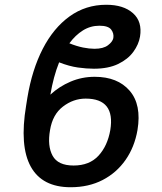

<svg xmlns="http://www.w3.org/2000/svg" viewBox="-20 -780 685 810"><path d="M379.6 -456Q476.2 -456 527 -397.2Q577.8 -338.4 560 -231.2Q547.6 -159.8 509.8 -105.5Q471.9 -51.1 413 -20.6Q354 9.9 278.1 9.9Q158 9.9 109.9 -76.9Q61.8 -163.7 90.2 -334.5L95.5 -367.9Q115.1 -485.8 160.3 -573.9Q205.6 -661.9 273.6 -710.9Q341.6 -759.9 428.3 -759.9Q501.1 -759.9 541 -724.4Q581 -688.9 570.7 -625.4Q565.3 -592.7 542.6 -561.4Q519.9 -530.2 478.5 -510.1Q437.1 -490.1 376.1 -490.1Q345.2 -490.1 308.6 -495.2Q272 -500.4 229.4 -517Q205.3 -456.7 192.5 -380.7Q230.1 -415.5 277.9 -435.7Q325.6 -456 379.6 -456ZM341.3 -364Q289.4 -364 245.6 -330.4Q201.7 -296.9 191.1 -231.2Q179.3 -164.4 201.9 -123Q224.4 -81.7 290.5 -81.7Q357.2 -81.7 395.4 -123Q433.6 -164.4 445.3 -231.2Q467 -364 341.3 -364ZM272.7 -597.3Q303.6 -584.9 330.3 -579.5Q356.9 -574.2 378.6 -574.2Q415.8 -574.2 435.4 -589Q454.9 -603.7 458.1 -619.3Q461.3 -639.2 448.9 -655.4Q436.4 -671.5 399.5 -671.5Q361.5 -671.5 329.7 -651.6Q297.9 -631.7 272.7 -597.3Z"/></svg>

Font: Inter UI Medium
Style: Italic
Weight: 500
Italic angle: 9.39999°
Designer: Rasmus Andersson
Foundry: rsms
Version: 3.2;8d6f07862